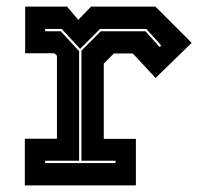

<svg xmlns="http://www.w3.org/2000/svg" viewBox="-20 -560 614 580"><path d="M55 0V-141H152V-391.5L144.5 -399H56V-540H182.5L216.5 -500L255 -540H449.5L559 -430.5L450 -324.5L381 -398.5H324L293.5 -368V-140.5H390.5V0ZM116.5 -67.5H329V-74.5H226V-407L284.5 -465.5H419.5L462 -418L467 -422.5L422 -472.5H282L222 -412.5L166.5 -472.5H116.5V-465.5H163.5L219 -405.5V-74.5H116.5Z"/></svg>

Font: Tourney Thin ExtraBold
Style: Regular
Weight: 800
Version: Version 1.015